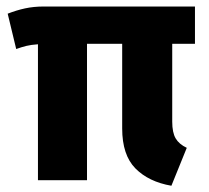

<svg xmlns="http://www.w3.org/2000/svg" viewBox="-20 -565 655 602"><path d="M591.3 -544.6V-427.7H520V-183.6Q520 -149.2 530.8 -131Q541.5 -112.8 565.6 -101.5L517.4 17.4Q446.2 5.1 404.6 -36.9Q363.1 -79 363.1 -162.1V-427.7H252.8V0H99V-426.2Q76.9 -424.6 62.3 -421Q47.7 -417.4 30.8 -411.3L4.1 -522.1Q31.3 -532.8 58.5 -538.7Q85.6 -544.6 117.4 -544.6Z"/></svg>

Font: Fira Code
Style: Bold
Weight: 700
Monospace: yes
Designer: Carrois Corporate, Edenspiekermann AG, Nikita Prokopov
Foundry: Carrois Corporate, Edenspiekermann AG, Nikita Prokopov
Version: Version 6.000; ttfautohint (v1.8.2) -l 8 -r 50 -G 200 -x 14 